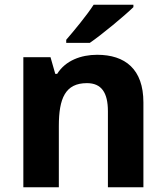

<svg xmlns="http://www.w3.org/2000/svg" viewBox="-20 -786 697 806"><path d="M540 -756V-766H373C344 -721 290 -656 258 -619V-606H357C408 -641 502 -719 540 -756ZM388 -556C320 -556 255 -532 220 -476H212L192 -546H78V0H227V-257C227 -373 254 -437 345 -437C406 -437 433 -397 433 -319V0H582V-356C582 -496 505 -556 388 -556Z"/></svg>

Font: Noto Sans Lisu
Style: Bold
Weight: 700
Designer: Monotype Design Team. David Williams.
Foundry: Monotype Imaging Inc.
Version: Version 2.102